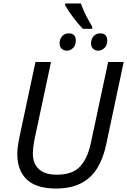

<svg xmlns="http://www.w3.org/2000/svg" viewBox="-20 -1069 728 1099"><path d="M454 -904Q428 -931 399 -969.5Q370 -1008 353 -1039V-1049H443Q456 -1012 472 -981Q488 -950 508 -916V-904ZM364 -779Q345 -779 333 -790Q321 -801 321 -821Q321 -844 335 -861Q349 -878 374 -878Q395 -878 404.5 -867Q414 -856 414 -838Q414 -810 398.5 -794.5Q383 -779 364 -779ZM543 -779Q525 -779 513 -790Q501 -801 501 -821Q501 -844 515 -861Q529 -878 554 -878Q574 -878 584 -867Q594 -856 594 -838Q594 -810 578 -794.5Q562 -779 543 -779ZM300 10Q188 10 133.5 -41.5Q79 -93 79 -188Q79 -205 82 -230Q85 -255 91 -283L183 -714H272L179 -278Q174 -255 171 -230Q168 -205 168 -189Q168 -133 202.5 -101Q237 -69 305 -69Q394 -69 437.5 -115Q481 -161 500 -250L599 -714H688L588 -243Q572 -165 537.5 -108Q503 -51 445 -20.5Q387 10 300 10Z"/></svg>

Font: Noto Sans
Style: Italic
Weight: 400
Italic angle: -12°
Designer: Monotype Design Team
Foundry: Monotype Imaging Inc.
Version: Version 2.013; ttfautohint (v1.8.4.7-5d5b)